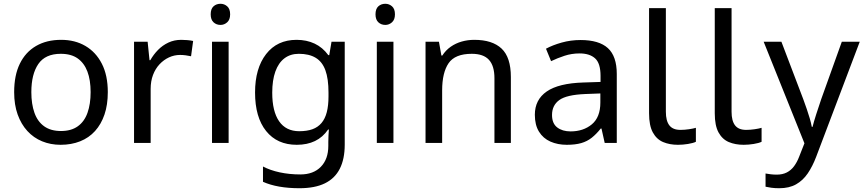

<svg xmlns="http://www.w3.org/2000/svg" viewBox="-20 -757 4574 1017"><path d="M551 -269Q551 -202 533.5 -150.5Q516 -99 483.5 -63Q451 -27 404.5 -8.5Q358 10 301 10Q248 10 203 -8.5Q158 -27 125 -63Q92 -99 73.5 -150.5Q55 -202 55 -269Q55 -358 85 -419.5Q115 -481 171 -513.5Q227 -546 304 -546Q377 -546 432.5 -513.5Q488 -481 519.5 -419.5Q551 -358 551 -269ZM146 -269Q146 -206 162.5 -159.5Q179 -113 214 -88Q249 -63 303 -63Q357 -63 392 -88Q427 -113 443.5 -159.5Q460 -206 460 -269Q460 -333 443 -378Q426 -423 391.5 -447.5Q357 -472 302 -472Q220 -472 183 -418Q146 -364 146 -269Z M940 -546Q955 -546 972.5 -544.5Q990 -543 1003 -540L992 -459Q979 -462 963.5 -464Q948 -466 934 -466Q903 -466 875 -453Q847 -440 825 -416.5Q803 -393 790.5 -360Q778 -327 778 -286V0H690V-536H762L772 -438H776Q793 -468 817 -492.5Q841 -517 872 -531.5Q903 -546 940 -546Z M1191 -536V0H1103V-536ZM1148 -737Q1168 -737 1183.5 -723.5Q1199 -710 1199 -681Q1199 -653 1183.5 -639Q1168 -625 1148 -625Q1126 -625 1111 -639Q1096 -653 1096 -681Q1096 -710 1111 -723.5Q1126 -737 1148 -737Z M1551 -546Q1604 -546 1646.5 -526Q1689 -506 1719 -465H1724L1736 -536H1806V9Q1806 85 1780 136.5Q1754 188 1701 214Q1648 240 1566 240Q1508 240 1459.5 231.5Q1411 223 1373 206V125Q1411 145 1462 156Q1513 167 1571 167Q1640 167 1679.5 126.5Q1719 86 1719 16V-5Q1719 -17 1720 -39.5Q1721 -62 1722 -71H1718Q1690 -30 1648.5 -10Q1607 10 1552 10Q1448 10 1389.5 -63Q1331 -136 1331 -267Q1331 -395 1389.5 -470.5Q1448 -546 1551 -546ZM1563 -472Q1518 -472 1486.5 -448Q1455 -424 1438.5 -378Q1422 -332 1422 -266Q1422 -167 1458.5 -114.5Q1495 -62 1565 -62Q1606 -62 1635 -72.5Q1664 -83 1683 -105.5Q1702 -128 1711 -163Q1720 -198 1720 -246V-267Q1720 -340 1703.5 -385Q1687 -430 1652 -451Q1617 -472 1563 -472Z M2064 -536V0H1976V-536ZM2021 -737Q2041 -737 2056.5 -723.5Q2072 -710 2072 -681Q2072 -653 2056.5 -639Q2041 -625 2021 -625Q1999 -625 1984 -639Q1969 -653 1969 -681Q1969 -710 1984 -723.5Q1999 -737 2021 -737Z M2492 -546Q2588 -546 2637 -499.5Q2686 -453 2686 -349V0H2599V-343Q2599 -408 2570 -440Q2541 -472 2479 -472Q2390 -472 2356 -422Q2322 -372 2322 -278V0H2234V-536H2305L2318 -463H2323Q2341 -491 2367.5 -509.5Q2394 -528 2426 -537Q2458 -546 2492 -546Z M3055 -545Q3153 -545 3200 -502Q3247 -459 3247 -365V0H3183L3166 -76H3162Q3139 -47 3114.5 -27.5Q3090 -8 3058.5 1Q3027 10 2982 10Q2934 10 2895.5 -7Q2857 -24 2835 -59.5Q2813 -95 2813 -149Q2813 -229 2876 -272.5Q2939 -316 3070 -320L3161 -323V-355Q3161 -422 3132 -448Q3103 -474 3050 -474Q3008 -474 2970 -461.5Q2932 -449 2899 -433L2872 -499Q2907 -518 2955 -531.5Q3003 -545 3055 -545ZM3081 -259Q2981 -255 2942.5 -227Q2904 -199 2904 -148Q2904 -103 2931.5 -82Q2959 -61 3002 -61Q3070 -61 3115 -98.5Q3160 -136 3160 -214V-262Z M3571 10Q3527 10 3492.5 -4.5Q3458 -19 3438 -55.5Q3418 -92 3418 -157V-714H3507V-165Q3507 -117 3525.5 -93Q3544 -69 3584 -69Q3606 -69 3629.5 -72.5Q3653 -76 3666 -80V-6Q3652 1 3624.5 5.5Q3597 10 3571 10Z M3919 10Q3875 10 3840.5 -4.5Q3806 -19 3786 -55.5Q3766 -92 3766 -157V-714H3855V-165Q3855 -117 3873.5 -93Q3892 -69 3932 -69Q3954 -69 3977.5 -72.5Q4001 -76 4014 -80V-6Q4000 1 3972.5 5.5Q3945 10 3919 10Z M4025 -536H4119L4235 -231Q4245 -204 4253.5 -179Q4262 -154 4269 -130.5Q4276 -107 4280 -85H4284Q4290 -110 4303 -150.5Q4316 -191 4330 -232L4439 -536H4534L4303 74Q4284 124 4258.5 161.5Q4233 199 4196.5 219.5Q4160 240 4108 240Q4084 240 4066 237.5Q4048 235 4035 232V162Q4046 164 4061.5 166Q4077 168 4094 168Q4125 168 4147.5 156.5Q4170 145 4186 123.5Q4202 102 4213 73L4241 2Z"/></svg>

Font: umalayalam05
Style: Book
Weight: 400
Designer: Jelle Bosma - Monotype Design Team
Foundry: Monotype Imaging Inc.
Version: Version 2.003